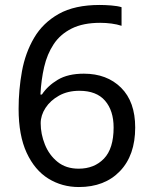

<svg xmlns="http://www.w3.org/2000/svg" viewBox="-20 -744 612 774"><path d="M55 -305Q55 -382 68.5 -456.5Q82 -531 117.5 -591.5Q153 -652 217 -688Q281 -724 382 -724Q403 -724 428.5 -722Q454 -720 470 -715V-640Q452 -646 429.5 -649Q407 -652 384 -652Q315 -652 269 -629Q223 -606 196.5 -566Q170 -526 158 -474Q146 -422 143 -363H149Q172 -398 213 -422.5Q254 -447 318 -447Q411 -447 468 -390.5Q525 -334 525 -230Q525 -118 463.5 -54Q402 10 298 10Q230 10 175 -24Q120 -58 87.5 -128Q55 -198 55 -305ZM297 -64Q360 -64 399 -104.5Q438 -145 438 -230Q438 -298 403.5 -338Q369 -378 300 -378Q253 -378 218 -358.5Q183 -339 163.5 -309Q144 -279 144 -247Q144 -204 161 -161.5Q178 -119 212 -91.5Q246 -64 297 -64Z"/></svg>

Font: Noto Sans Tifinagh Rhissa Ixa
Style: Regular
Weight: 400
Designer: JamraPatel
Foundry: JamraPatel LLC
Version: Version 2.006; ttfautohint (v1.8.4.7-5d5b)